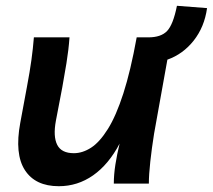

<svg xmlns="http://www.w3.org/2000/svg" viewBox="-20 -634 735 663"><path d="M183 9Q102 9 66 -46.5Q30 -102 50 -210L73 -334Q83 -387 88.5 -427Q94 -467 97 -505H220Q217 -462 209.5 -416Q202 -370 195 -332L173 -217Q163 -163 177.5 -134Q192 -105 235 -105Q265 -105 294.5 -124Q324 -143 352.5 -188.5Q381 -234 406 -311.5Q431 -389 452 -505H492Q536 -505 557 -527Q578 -549 591 -614L695 -606Q686 -541 649 -494Q612 -447 558 -428L512 -172Q504 -122 499 -76Q494 -30 494 0H373Q373 -31 378.5 -66Q384 -101 393 -138Q355 -66 301.5 -28.5Q248 9 183 9Z"/></svg>

Font: Livvic SemiBold
Style: Italic
Weight: 600
Italic angle: -10°
Designer: Jacques Le Bailly, Baron von Fonthausen
Version: Version 1.001; ttfautohint (v1.8.2)